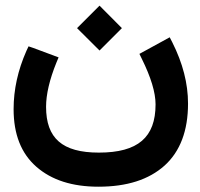

<svg xmlns="http://www.w3.org/2000/svg" viewBox="-20 -458 725 696"><path d="M336.9 218.8C439.9 218.8 519.5 193.4 576.7 142.1C633.3 90.8 661.6 15.6 661.6 -82.5C661.6 -155.3 642.6 -229 604.5 -304.7L595.2 -322.8L485.4 -262.7L493.7 -245.6C527.3 -177.7 543.9 -122.6 543.9 -79.6C543.9 39.6 480.5 95.2 338.4 95.2C205.6 95.2 147 43 147 -70.8C147 -116.2 159.7 -169.9 184.6 -231.4L192.4 -250L100.6 -284.2L83.5 -290L75.7 -273.4C44.9 -203.6 29.3 -133.3 29.3 -62.5C29.3 28.8 56.6 98.1 111.8 146.5C167 194.8 241.7 218.8 336.9 218.8ZM259.3 -356 340.8 -274.9 421.9 -356 340.8 -437.5Z"/></svg>

Font: Samim
Style: Bold
Weight: 700
Foundry: DejaVu fonts team - Redesigned by Saber Rastikerdar
Version: Version 4.0.5